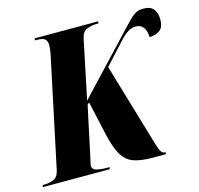

<svg xmlns="http://www.w3.org/2000/svg" viewBox="-127 -829 976 940"><g transform="rotate(-15 361.0 -358.5)"><path d="M-23 0 -21 -10H-14Q12 -10 34.5 -19.5Q57 -29 64 -62L181 -614Q187 -643 187 -663Q187 -685 176 -694.5Q165 -704 133 -704H125L127 -714H449L447 -704H440Q412 -704 388.5 -694.5Q365 -685 358 -651L296 -353L562 -636Q590 -666 607.5 -683.5Q625 -701 640.5 -709Q656 -717 677 -717Q716 -717 730.5 -695.5Q745 -674 745 -645Q745 -606 725 -590.5Q705 -575 672 -574Q672 -586 668 -602Q664 -618 652.5 -630Q641 -642 618 -642Q598 -642 579 -630Q560 -618 536 -592L438 -485L563 -62Q572 -32 579.5 -21Q587 -10 597 -10H602L600 0H533Q474 0 437.5 -13Q401 -26 379 -63Q357 -100 341 -171L303 -342L293 -333L238 -75Q234 -59 232.5 -52Q231 -45 231 -40Q231 -21 252.5 -15.5Q274 -10 305 -10H318L316 0Z"/></g></svg>

Font: Noto Serif Display ExtraCondensed Black
Style: Italic
Weight: 900
Width: 2
Italic angle: -12°
Designer: Monotype Design Team
Foundry: Monotype Imaging Inc.
Version: Version 2.009